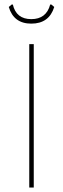

<svg xmlns="http://www.w3.org/2000/svg" viewBox="-20 -833 280 853"><path d="M208 -813 221 -802Q198 -728 119 -728Q41 -728 19 -802L32 -813H37Q52 -748 119 -748Q186 -748 203 -813ZM130 -637V0H110V-637Z"/></svg>

Font: Alegreya Sans Thin
Style: Regular
Weight: 100
Designer: Juan Pablo del Peral
Foundry: Huerta Tipografica
Version: Version 2.007